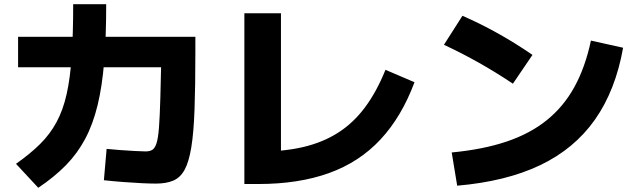

<svg xmlns="http://www.w3.org/2000/svg" viewBox="-20 -839 3040 913"><path d="M722 34Q693 34 652.5 32Q612 30 566 26.5Q520 23 474 18L487 -131Q514 -128 550.5 -125.5Q587 -123 620.5 -121Q654 -119 672 -119Q691 -119 703.5 -126Q716 -133 724 -157Q732 -181 736 -233Q740 -285 742.5 -375Q745 -465 748 -604L832 -519H66V-664H909V-588Q909 -428 905 -317.5Q901 -207 889.5 -137.5Q878 -68 857.5 -31Q837 6 803.5 20Q770 34 722 34ZM56 -60Q123 -107 170.5 -154Q218 -201 249 -258.5Q280 -316 297 -392Q314 -468 321 -572.5Q328 -677 328 -819H485Q485 -665 475.5 -547Q466 -429 444 -338.5Q422 -248 385 -178.5Q348 -109 293 -53Q238 3 162 54Z M1142 36V-776H1316V1L1209 -118Q1329 -118 1422.5 -140Q1516 -162 1588.5 -208.5Q1661 -255 1716 -329Q1771 -403 1813 -507L1951 -448Q1890 -284 1789.5 -176Q1689 -68 1544.5 -16Q1400 36 1209 36Z M2128 -114Q2276 -128 2388 -165.5Q2500 -203 2580 -267.5Q2660 -332 2711.5 -425.5Q2763 -519 2790 -646L2943 -612Q2907 -409 2809 -270Q2711 -131 2548.5 -53.5Q2386 24 2154 44ZM2419 -441Q2340 -494 2257.5 -540.5Q2175 -587 2091 -626L2179 -764Q2266 -726 2349 -679.5Q2432 -633 2512 -578Z"/></svg>

Font: M PLUS 2 ExtraBold
Style: Regular
Weight: 800
Version: Version 1.001